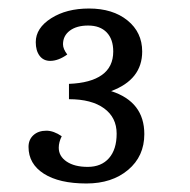

<svg xmlns="http://www.w3.org/2000/svg" viewBox="-20 -832 447 451"><path d="M47 -487Q47 -504 58.5 -514.5Q70 -525 89 -525Q106 -525 125 -512Q118 -498 118 -485Q118 -465 136.5 -452.5Q155 -440 186 -440Q218 -440 236 -460.5Q254 -481 254 -518Q254 -556 224.5 -577.5Q195 -599 142 -599V-635Q193 -637 219.5 -656Q246 -675 246 -711Q246 -740 230.5 -756Q215 -772 187 -772Q160 -772 144 -760Q128 -748 128 -728Q128 -717 138 -704Q117 -689 98 -689Q82 -689 73 -701Q64 -713 64 -733Q64 -766 100 -789Q136 -812 189 -812Q245 -812 279.5 -784Q314 -756 314 -711Q314 -645 241 -618Q319 -593 319 -517Q319 -465 281 -433Q243 -401 183 -401Q119 -401 83 -424Q47 -447 47 -487Z"/></svg>

Font: Caladea
Style: Regular
Weight: 400
Designer: Carolina Giovagnoli and Andres Torresi
Foundry: Carolina Giovagnoli & Andres Torresi
Version: Version 1.001